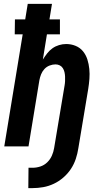

<svg xmlns="http://www.w3.org/2000/svg" viewBox="-20 -755 540 990"><path d="M126 215 127 110H148Q168 110 188 103.5Q208 97 223.5 82Q239 67 247.5 47.5Q256 28 259 9L313 -314Q315 -325 315.5 -337Q316 -349 315.5 -360.5Q315 -372 312.5 -383Q310 -394 304 -403.5Q298 -413 288 -418Q278 -423 266 -423Q251 -423 235.5 -417Q220 -411 209 -399Q198 -387 192 -372Q186 -357 183 -341L127 0H2L97 -578H56L57 -655H110L123 -735H248L235 -655H289V-578H222L201 -448Q211 -464 223 -479.5Q235 -495 250.5 -506Q266 -517 284.5 -522.5Q303 -528 321 -528Q347 -528 370 -518.5Q393 -509 408 -490.5Q423 -472 430.5 -448.5Q438 -425 440.5 -399.5Q443 -374 441 -348Q439 -322 435 -297L384 9Q380 36 371 63.5Q362 91 346 115.5Q330 140 307 160Q284 180 257.5 192.5Q231 205 203 210Q175 215 147 215Z"/></svg>

Font: Iosevka Extrabold
Style: Italic
Weight: 800
Italic angle: -9°
Monospace: yes
Designer: Belleve Invis
Foundry: Belleve Invis
Version: Version 32.5.0; ttfautohint (v1.8.4)